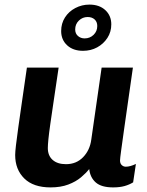

<svg xmlns="http://www.w3.org/2000/svg" viewBox="-20 -805 640 835"><path d="M200 10Q125 10 85.5 -29Q46 -68 46 -131Q46 -144 49.5 -174Q53 -204 59.5 -250.5Q66 -297 75.5 -362.5Q85 -428 97 -511H235Q223 -430 214 -369.5Q205 -309 199 -267Q193 -225 190.5 -199.5Q188 -174 188 -161Q188 -128 209 -109.5Q230 -91 267 -91Q312 -91 341.5 -121.5Q371 -152 377 -198L422 -511H558Q548 -440 538 -371Q528 -302 520 -245Q512 -188 507 -151.5Q502 -115 502 -107Q502 -94 509.5 -87Q517 -80 527 -80Q546 -80 571 -92L559 -12Q543 -2 522 4Q501 10 472 10Q421 10 396.5 -11.5Q372 -33 368 -70Q355 -53 332.5 -34Q310 -15 277 -2.5Q244 10 200 10ZM341 -584Q298 -584 272 -608Q246 -632 246 -670Q246 -703 262.5 -729Q279 -755 307.5 -770Q336 -785 369 -785Q412 -785 438 -761Q464 -737 464 -699Q464 -666 447 -640Q430 -614 402.5 -599Q375 -584 341 -584ZM348 -638Q371 -638 387 -653.5Q403 -669 403 -692Q403 -710 391.5 -720.5Q380 -731 361 -731Q339 -731 323 -715.5Q307 -700 307 -677Q307 -659 319 -648.5Q331 -638 348 -638Z"/></svg>

Font: Chivo Mono Medium SemiBold
Style: Italic
Weight: 600
Italic angle: -8.05°
Monospace: yes
Version: Version 1.008